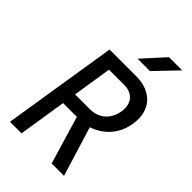

<svg xmlns="http://www.w3.org/2000/svg" viewBox="-276 -1051 1153 1153"><g transform="rotate(45 300.0 -475.0)"><path d="M319 -810H424L558 -950H446ZM45 0H143L191 -305H308L399 0H504L407 -316C500 -347 562 -420 576 -518C596 -644 520 -730 387 -730H161ZM205 -393 244 -642H373C446 -642 487 -593 474 -517C462 -442 407 -393 334 -393Z"/></g></svg>

Font: JetBrains Mono Medium
Style: Italic
Weight: 436
Italic angle: -9°
Monospace: yes
Designer: Philipp Nurullin, Konstantin Bulenkov
Foundry: JetBrains
Version: Version 2.305